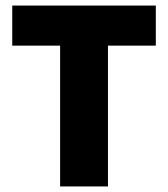

<svg xmlns="http://www.w3.org/2000/svg" viewBox="-20 -670 604 690"><path d="M196 0V-506H24V-650H540V-506H368V0Z"/></svg>

Font: Source Sans 3 ExtraLight Black
Style: Regular
Weight: 900
Version: Version 3.052;hotconv 1.1.0;makeotfexe 2.6.0